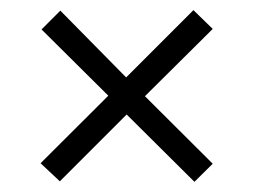

<svg xmlns="http://www.w3.org/2000/svg" viewBox="-20 -457 500 379"><path d="M60.1 -134.8 193.8 -268.1 62 -398.9 99.1 -436 229 -304.2 361.8 -437 399.9 -399.9 266.1 -267.1 399.9 -133.8 363.8 -98.1 230 -231 98.1 -99.1Z"/></svg>

Font: Unna-Bold
Style: Bold
Weight: 700
Designer: Jorge de Buen U.
Foundry: Omnibus-Type
Version: Version 2.006;PS 002.006;hotconv 1.0.70;makeotf.lib2.5.58329